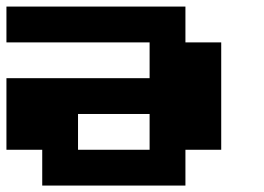

<svg xmlns="http://www.w3.org/2000/svg" viewBox="-20 -576 818 596"><path d="M111.1 0V-111.1H0V-333.3H444.4V-444.4H0V-555.6H555.6V-444.4H666.7V-111.1H555.6V0ZM222.2 -111.1H444.4V-222.2H222.2Z"/></svg>

Font: Pixeloid Sans
Style: Bold
Weight: 700
Monospace: yes
Designer: GGBot
Version: 0.3